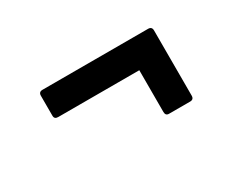

<svg xmlns="http://www.w3.org/2000/svg" viewBox="-47 -475 584 482"><g transform="rotate(-30 244.5 -234.5)"><path d="M337 -129Q327 -129 327 -140V-261H92Q81 -261 81 -271V-329Q81 -340 92 -340H398Q409 -340 409 -329V-140Q409 -129 398 -129Z"/></g></svg>

Font: Sofia Sans Condensed SemiBold
Style: Regular
Weight: 600
Designer: Botio Nikoltchev, Ani Petrova
Foundry: lettersoup
Version: Version 4.101